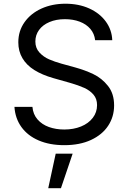

<svg xmlns="http://www.w3.org/2000/svg" viewBox="-20 -757 682 1018"><path d="M56.6 -190.4H151.9Q155.3 -150.9 179 -123.8Q202.6 -96.7 239.5 -83.5Q276.4 -70.3 320.8 -70.3Q370.1 -70.3 409.7 -86.4Q449.2 -102.5 471.9 -132.1Q494.6 -161.6 494.6 -199.7Q494.6 -232.9 475.8 -255.1Q457 -277.3 426.8 -291Q396.5 -304.7 350.6 -317.9L262.7 -342.8Q203.1 -359.9 161.9 -385.7Q120.6 -411.6 98.9 -448.5Q77.1 -485.4 77.1 -532.7Q77.1 -592.8 110.1 -639.4Q143.1 -686 200 -711.7Q256.8 -737.3 327.1 -737.3Q397.5 -737.3 453.1 -712.2Q508.8 -687 541 -642.8Q573.2 -598.6 575.2 -543.9H484.4Q480.5 -578.6 459 -603.8Q437.5 -628.9 402.6 -642.1Q367.7 -655.3 324.2 -655.3Q277.8 -655.3 242.2 -640.1Q206.5 -625 187 -598.1Q167.5 -571.3 167.5 -537.1Q167.5 -502 189.2 -478.5Q210.9 -455.1 240.2 -442.4Q269.5 -429.7 306.2 -419.4L378.9 -399.4Q431.6 -384.8 475.8 -363.5Q520 -342.3 552.5 -301.5Q585 -260.7 585 -198.2Q585 -138.2 553.5 -90.3Q522 -42.5 462.4 -14.9Q402.8 12.7 320.8 12.7Q243.2 12.7 184.8 -12.5Q126.5 -37.6 93.5 -83.5Q60.5 -129.4 56.6 -190.4ZM275.4 57.6H365.2L303.2 240.7H235.8Z"/></svg>

Font: Raveo Variable
Style: Regular
Weight: 400
Designer: Jakub Foglar, Rasmus Andersson (Inter)
Foundry: Jakubfoglar.com
Version: Version 1.000;Glyphs 3.2.3 (3260)